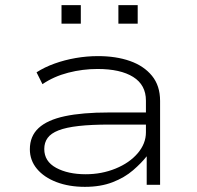

<svg xmlns="http://www.w3.org/2000/svg" viewBox="-20 -718 764 746"><path d="M310 8Q248 8 199.5 -10.5Q151 -29 123.5 -62Q96 -95 96 -138Q96 -189 130 -220.5Q164 -252 232 -266.5Q300 -281 403 -281H562V-234H406Q335 -234 286 -228.5Q237 -223 207.5 -211.5Q178 -200 165 -182Q152 -164 152 -139Q152 -91 198 -66Q244 -41 313 -41Q375 -41 429 -63Q483 -85 515 -122.5Q547 -160 547 -204V-327Q547 -388 497.5 -419Q448 -450 359 -450Q301 -450 245 -435.5Q189 -421 145 -391L122 -437Q153 -457 192 -471Q231 -485 274 -492.5Q317 -500 361 -500Q431 -500 485 -481Q539 -462 570.5 -423.5Q602 -385 602 -326V0H550V-111L551 -112Q530 -85 497 -56.5Q464 -28 417.5 -10Q371 8 310 8ZM440 -626V-698H515V-626ZM219 -626V-698H294V-626Z"/></svg>

Font: Nunito Sans 7pt Expanded ExtraLight
Style: Regular
Weight: 250
Width: 7
Designer: Vernon Adams
Foundry: Vernon Adams
Version: Version 3.101;gftools[0.9.27]